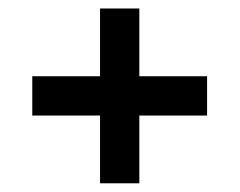

<svg xmlns="http://www.w3.org/2000/svg" viewBox="-20 -458 564 452"><path d="M215.5 -438H308V-26.5H215.5ZM467.5 -278.5V-186H56V-278.5Z"/></svg>

Font: Newsreader ExtraBold
Style: Regular
Weight: 800
Designer: Hugues Gentile
Foundry: Production Type
Version: Version 1.003